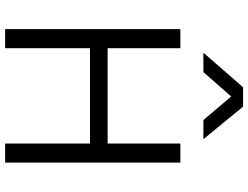

<svg xmlns="http://www.w3.org/2000/svg" viewBox="-132 -858 990 767"><g transform="rotate(90 363.5 -475.0)"><path d="M97 0V-700H173V-409.5H554V-700H630V0H554V-339H173V0ZM191 -792 329 -950.5H406.5L536.5 -792H460L366 -903L268.5 -792Z"/></g></svg>

Font: Geologica ExtraLight
Style: Regular
Weight: 200
Designer: Sindre Bremnes, Frode Helland
Foundry: Monokrom Skriftforlag AS
Version: Version 1.010; ttfautohint (v1.8.4.7-5d5b);gftools[0.9.28]